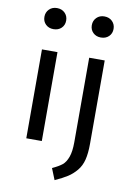

<svg xmlns="http://www.w3.org/2000/svg" viewBox="-105 -844 772 1121"><g transform="rotate(10 281.0 -284.0)"><path d="M140 -780Q169 -780 187 -762Q205 -744 205 -717Q205 -690 187 -672.5Q169 -655 140 -655Q112 -655 94 -672.5Q76 -690 76 -717Q76 -744 94 -762Q112 -780 140 -780ZM421 -780Q450 -780 468 -762Q486 -744 486 -717Q486 -690 468 -672.5Q450 -655 421 -655Q393 -655 375 -672.5Q357 -690 357 -717Q357 -744 375 -762Q393 -780 421 -780ZM187 -527V0H95V-527ZM467 -527V-32Q467 23 457.5 61.5Q448 100 425 127.5Q402 155 374 173Q346 191 300 212L273 145Q312 127 331.5 111Q351 95 363 62Q375 29 375 -26V-527Z"/></g></svg>

Font: Fira Sans
Style: Regular
Weight: 400
Designer: Carrois Corporate & Edenspiekermann AG
Foundry: Carrois Corporate GbR & Edenspiekermann AG
Version: Version 4.106;PS 004.106;hotconv 1.0.70;makeotf.lib2.5.58329